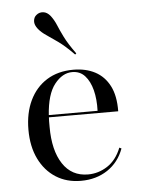

<svg xmlns="http://www.w3.org/2000/svg" viewBox="-50 -702 557 755"><g transform="rotate(-5 228.5 -325.0)"><path d="M239.5 11.3Q183.1 11.3 140.7 -15.7Q98.4 -42.7 74.6 -91.5Q50.8 -140.3 50.8 -206.5Q50.8 -272.6 74.6 -322.2Q98.4 -371.8 142.3 -399.2Q186.3 -426.6 246.8 -426.6Q296 -426.6 332.7 -407.3Q369.4 -387.9 389.5 -348.8Q409.7 -309.7 408.9 -248.4H103.2L102.4 -257.3H328.2Q329.8 -303.2 320.6 -339.1Q311.3 -375 291.9 -396.4Q272.6 -417.7 241.9 -417.7Q203.2 -417.7 172.2 -378.6Q141.1 -339.5 135.5 -255.6V-254Q134.7 -243.5 134.7 -232.7Q134.7 -221.8 134.7 -210.5Q134.7 -117.7 169.8 -64.5Q204.8 -11.3 269.4 -11.3Q310.5 -11.3 346 -34.3Q381.5 -57.3 400.8 -105.6L408.9 -101.6Q389.5 -48.4 344.8 -18.5Q300 11.3 239.5 11.3ZM259.7 -485.5Q224.2 -521.8 197.6 -540.7Q171 -559.7 152.8 -571.8Q134.7 -583.9 122.6 -598.4Q108.9 -615.3 110.1 -630.6Q111.3 -646 121.8 -654Q133.1 -663.7 148.8 -662.1Q164.5 -660.5 177.4 -644.4Q190.3 -627.4 198.4 -607.7Q206.5 -587.9 220.6 -559.3Q234.7 -530.6 264.5 -489.5Z"/></g></svg>

Font: Playfair 144pt
Style: Regular
Weight: 400
Designer: Claus Eggers Sørensen
Foundry: Claus Eggers Sørensen
Version: Version 2.001;gftools[0.9.30]